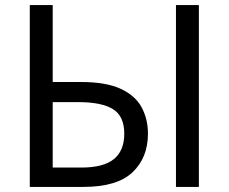

<svg xmlns="http://www.w3.org/2000/svg" viewBox="-20 -734 898 754"><path d="M97 0V-714H187V-412H297Q397 -412 454.5 -385Q512 -358 536.5 -312Q561 -266 561 -209Q561 -115 500.5 -57.5Q440 0 308 0ZM671 0V-714H761V0ZM187 -76H300Q386 -76 427 -109Q468 -142 468 -209Q468 -278 423.5 -305.5Q379 -333 287 -333H187Z"/></svg>

Font: Noto IKEA Simplified Chinese
Style: Regular
Weight: 400
Designer: Monotype Design Team
Foundry: Monotype Imaging Inc.
Version: Version 1.100